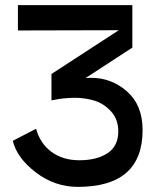

<svg xmlns="http://www.w3.org/2000/svg" viewBox="-20 -720 607 750"><path d="M497 -700V-534L314 -415Q322 -416 336 -416Q416 -416 476.5 -362.5Q537 -309 537 -212Q537 10 284 10Q194 10 120 -46.5Q46 -103 30 -170L121 -217Q137 -159 181.5 -126.5Q226 -94 290 -94Q358 -94 400 -121.5Q442 -149 442 -207Q442 -254 413.5 -285Q385 -316 348.5 -327Q312 -338 272 -338Q250 -338 227.5 -335.5Q205 -333 193 -330L181 -328V-431L444 -602L50 -601V-700Z"/></svg>

Font: Edgecutting Lite Medium
Style: Medium
Weight: 500
Designer: RandomMaerks (Nguyen Gia Bao)
Version: Version 1.0